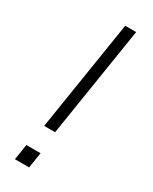

<svg xmlns="http://www.w3.org/2000/svg" viewBox="-192 -776 653 821"><g transform="rotate(30 134.5 -365.0)"><path d="M79 -186 165 -730H219L133 -186ZM42 0 54 -77H124L112 0Z"/></g></svg>

Font: Sora ExtraLight
Style: Italic
Weight: 200
Designer: Jonathan Barnbrook, Juli√°n Moncada
Version: Version 1.000